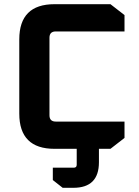

<svg xmlns="http://www.w3.org/2000/svg" viewBox="-20 -710 664 916"><path d="M72 -168V-522Q72 -690 240 -690H507L574 -638V-560H246Q216 -560 216 -530V-160Q216 -130 246 -130H574V-52L507 0H240Q72 0 72 -168ZM232 90H332Q346 90 346 76V-60H452V64Q452 186 330 186H279L232 149Z"/></svg>

Font: Oxanium ExtraLight
Style: Bold
Weight: 700
Version: Version 2.000